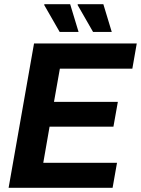

<svg xmlns="http://www.w3.org/2000/svg" viewBox="-20 -894 671 914"><path d="M21 0 142 -687H631L610 -567H265L237 -409H541L520 -291H216L186 -119H537L516 0ZM264 -742 190 -871 192 -874H314L354 -742ZM423 -742 349 -871 351 -874H472L512 -742Z"/></svg>

Font: Archivo SemiCondensed
Style: Bold Italic
Weight: 700
Width: 4
Italic angle: -10°
Designer: Hector Gatti
Foundry: Omnibus-Type
Version: Version 2.001